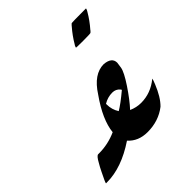

<svg xmlns="http://www.w3.org/2000/svg" viewBox="-180 -521 635 635"><g transform="rotate(-45 137.0 -204.0)"><path d="M-39.1 24.4H-43.9V23.9Q-43.9 20 -27.3 -13.2Q-20 -28.3 -12.7 -40.5Q-1 -62 5.9 -62H10.3Q52.2 -62 91.3 -79.6Q96.7 -132.8 145.5 -201.7Q182.6 -259.8 229.5 -259.8Q264.6 -256.8 264.6 -231.4Q264.6 -228.5 261.7 -210.9Q258.8 -193.4 232.9 -154.5Q207 -115.7 184.1 -90.8Q204.6 -81.5 226.6 -81.5Q271.5 -81.5 308.6 -111.8L309.1 -112.3V-111.3Q309.1 -108.9 302.7 -92.8Q285.2 -49.3 262.7 -27.3Q225.1 2 173.3 2Q130.4 2 105 -26.4Q29.3 24.4 -39.1 24.4ZM154.8 -114.7Q176.3 -127.4 211.9 -157.2L209.5 -161.1Q199.2 -173.3 183.1 -173.3Q161.1 -173.3 142.1 -161.6V-158.2Q142.1 -134.3 154.8 -114.7ZM235.8 -362.3Q203.1 -362.3 203.1 -363.3Q203.1 -364.3 204.8 -368.4Q206.5 -372.6 208 -374Q222.7 -399.4 243.2 -422.9Q243.2 -423.3 244.1 -424.1Q245.1 -424.8 246.6 -426.8Q248 -428.7 250 -430.2Q252 -431.6 317.9 -431.6Q318.4 -431.6 318.4 -430.7Q318.4 -429.7 316.7 -425.5Q314.9 -421.4 313.5 -419.9Q298.8 -394.5 278.3 -371.1Q278.3 -370.6 277.3 -369.6Q276.4 -368.7 274.9 -366.9Q273.4 -365.2 271.5 -363.8Q269.5 -362.3 235.8 -362.3Z"/></g></svg>

Font: Terrible Cursive
Style: Regular
Weight: 400
Designer: GGBotNet
Foundry: GGBotNet
Version: 1.00